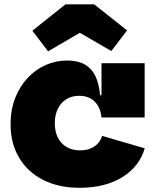

<svg xmlns="http://www.w3.org/2000/svg" viewBox="-20 -858 715 890"><path d="M349 12.5Q251 12.5 179 -24.5Q107 -61.5 68 -127.8Q29 -194 29 -281.5Q29 -348 49.8 -402Q70.5 -456 107 -495.5Q143.5 -535 191 -556.2Q238.5 -577.5 291.5 -577.5Q340 -577.5 372.2 -559.5Q404.5 -541.5 422 -505.5Q439.5 -469.5 444 -416.5H485.5L450.5 -313.5Q447.5 -345 434 -367.8Q420.5 -390.5 398.5 -402.2Q376.5 -414 347 -414Q313 -414 287.5 -398.2Q262 -382.5 248 -353.5Q234 -324.5 234 -286.5Q234 -248 248.2 -220Q262.5 -192 288.8 -176.5Q315 -161 351.5 -161Q391 -161 417.8 -179.2Q444.5 -197.5 453.5 -228L651 -170.5Q626 -85.5 546.5 -36.5Q467 12.5 349 12.5ZM450.5 -313.5V-565H650.5V-313.5ZM416.5 -838 569 -717 496 -621.5 350 -706 203 -620 130 -715.5 283.5 -838Z"/></svg>

Font: Hepta Slab ExtraBold
Style: Regular
Weight: 800
Designer: Michael LaGattuta
Foundry: Michael LaGattuta
Version: Version 1.102